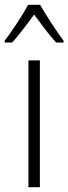

<svg xmlns="http://www.w3.org/2000/svg" viewBox="-45 -784 286 804"><path d="M123 -764H73C50 -721 2 -649 -25 -614V-606H6C35 -637 71 -687 98 -723C126 -685 160 -638 190 -606H221V-614C198 -644 148 -719 123 -764ZM122 0V-531H74V0Z"/></svg>

Font: Noto Sans Armenian Condensed ExtraLight
Style: Regular
Weight: 200
Width: 3
Designer: Monotype Design Team
Foundry: Monotype Imaging Inc.
Version: Version 2.008